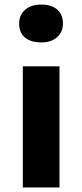

<svg xmlns="http://www.w3.org/2000/svg" viewBox="-20 -822 361 842"><path d="M161 -636Q115 -636 89.5 -657.5Q64 -679 64 -719Q64 -756 90 -779Q116 -802 161 -802Q205 -802 230.5 -780.5Q256 -759 256 -719Q256 -682 230.5 -659Q205 -636 161 -636ZM80 0V-531H241V0Z"/></svg>

Font: Readex Pro
Style: Bold
Weight: 700
Designer: Bonnie Shaver-Troup, Thomas Jockin
Foundry: Lexend
Version: Version 1.203; ttfautohint (v1.8.3)